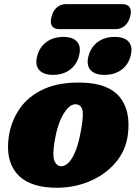

<svg xmlns="http://www.w3.org/2000/svg" viewBox="-20 -878 650 913"><path d="M372.5 -485Q496.5 -481.5 549.5 -416.2Q602.5 -351 588 -237.5Q578 -160 527.2 -102Q476.5 -44 398.8 -13Q321 18 230.5 14.5Q110 9 57.8 -55.2Q5.5 -119.5 22 -230Q33 -302.5 74 -361.8Q115 -421 189.2 -454.8Q263.5 -488.5 372.5 -485ZM269 -87.5Q283.5 -86 301 -99.8Q318.5 -113.5 335.5 -151Q352.5 -188.5 365 -257Q378 -328.5 372 -354Q366 -379.5 342.5 -382Q312.5 -385.5 283 -338Q253.5 -290.5 239 -203Q229 -139.5 238.2 -114.8Q247.5 -90 269 -87.5ZM232.5 -522Q186.5 -522 166 -545.5Q145.5 -569 157 -612Q168.5 -655 201.5 -678.8Q234.5 -702.5 281 -702.5Q327.5 -702.5 347.2 -678.8Q367 -655 355.5 -612Q344.5 -569.5 311.8 -545.8Q279 -522 232.5 -522ZM476.5 -522Q430.5 -522 410 -545.5Q389.5 -569 401 -612Q412.5 -655 445.5 -678.8Q478.5 -702.5 525 -702.5Q572.5 -702.5 592.5 -678.8Q612.5 -655 601 -612Q590 -569.5 557 -545.8Q524 -522 476.5 -522ZM225 -798.5Q232.5 -828 251 -843.2Q269.5 -858.5 294 -858.5H562Q586.5 -858.5 596.5 -843.2Q606.5 -828 599 -799Q591 -770 572.8 -754.8Q554.5 -739.5 530 -739.5H262Q237.5 -739.5 227.2 -754.8Q217 -770 225 -798.5Z"/></svg>

Font: Fraunces 9pt SuperSoft Black
Style: Italic
Weight: 900
Italic angle: -16°
Version: Version 1.000;[0bf87f6ff]